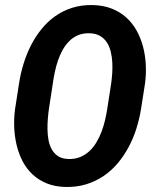

<svg xmlns="http://www.w3.org/2000/svg" viewBox="-20 -741 627 771"><path d="M546.4 -303.7Q540 -264.2 527.8 -225.1Q515.6 -186 496.8 -150.9Q478 -115.7 452.9 -85.7Q427.7 -55.7 396 -34.2Q364.3 -12.7 326.2 -1Q288.1 10.7 243.2 9.8Q200.7 8.8 167.7 -4.6Q134.8 -18.1 110.6 -40.8Q86.4 -63.5 70.8 -93.5Q55.2 -123.5 46.9 -158Q38.6 -192.4 37.1 -229.5Q35.6 -266.6 40.5 -303.2L56.6 -406.7Q62.5 -445.8 74.5 -484.6Q86.4 -523.4 104.2 -558.6Q122.1 -593.8 146.5 -624Q170.9 -654.3 201.7 -676Q232.4 -697.8 270 -709.7Q307.6 -721.7 352.1 -720.7Q395 -719.7 428.5 -706.5Q461.9 -693.4 487.1 -670.7Q512.2 -647.9 528.8 -617.9Q545.4 -587.9 554.4 -553.5Q563.5 -519 565.4 -481.4Q567.4 -443.8 562.5 -406.7ZM426.8 -408.2Q429.2 -426.3 430.7 -447.8Q432.1 -469.2 430.9 -491Q429.7 -512.7 424.8 -533.2Q419.9 -553.7 409.7 -569.8Q399.4 -585.9 382.8 -596.2Q366.2 -606.4 341.3 -607.4Q314.5 -608.4 293.9 -599.9Q273.4 -591.3 258.1 -575.9Q242.7 -560.5 231.4 -540.3Q220.2 -520 212.6 -497.6Q205.1 -475.1 200.2 -451.9Q195.3 -428.7 192.4 -407.7L176.3 -302.7Q173.8 -285.6 172.1 -264.6Q170.4 -243.7 170.7 -221.7Q170.9 -199.7 174.8 -178.7Q178.7 -157.7 188 -141.1Q197.3 -124.5 213.1 -114Q229 -103.5 253.9 -102.5Q280.3 -101.6 301.3 -110.1Q322.3 -118.7 338.6 -133.8Q355 -148.9 367.2 -169.4Q379.4 -189.9 387.9 -212.6Q396.5 -235.4 401.9 -258.8Q407.2 -282.2 410.6 -303.2Z"/></svg>

Font: TypoPRO Roboto Mono
Style: Bold Italic
Weight: 700
Designer: Google
Version: Version 2.000986; 2015; ttfautohint (v1.3)